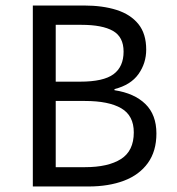

<svg xmlns="http://www.w3.org/2000/svg" viewBox="-20 -676 640 696"><path d="M99 0V-656H285Q352 -656 402.5 -640Q453 -624 481.5 -589Q510 -554 510 -496Q510 -447 482 -407.5Q454 -368 395 -353V-349Q467 -338 507 -299Q547 -260 547 -192Q547 -128 516 -85Q485 -42 429.5 -21Q374 0 300 0ZM182 -380H271Q355 -380 391.5 -407Q428 -434 428 -489Q428 -542 389.5 -564Q351 -586 275 -586H182ZM182 -70H288Q372 -70 418.5 -99.5Q465 -129 465 -196Q465 -257 419.5 -283.5Q374 -310 288 -310H182Z"/></svg>

Font: Source Code Pro ExtraLight
Style: Regular
Weight: 200
Monospace: yes
Designer: Paul D. Hunt, Teo Tuominen
Foundry: Adobe
Version: Version 1.026;hotconv 1.1.0;makeotfexe 2.6.0